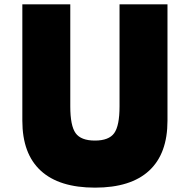

<svg xmlns="http://www.w3.org/2000/svg" viewBox="-20 -845 872 881"><path d="M416 16Q251.5 16 167 -61.8Q82.5 -139.5 82.5 -291V-825H302.5V-357Q302.5 -268 327 -234Q351.5 -200 415.5 -200Q479.5 -200 504 -234Q528.5 -268 528.5 -357V-825H748.5V-291Q748.5 -139.5 664.2 -61.8Q580 16 416 16Z"/></svg>

Font: Spartan Thin Black
Style: Regular
Weight: 900
Version: Version 1.004